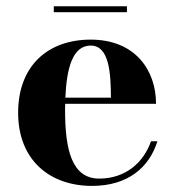

<svg xmlns="http://www.w3.org/2000/svg" viewBox="-20 -600 573 630"><path d="M156.5 -579.5V-560H396.5V-579.5ZM496.5 -136.5H475.5C450.5 -65 390.5 -14 305.5 -14C214.5 -14 193.5 -111 193.5 -240C193.5 -246.5 193.5 -253 194 -259.5H492C492 -368.5 424.5 -470 277.5 -470C138 -470 39.5 -385 39.5 -230C39.5 -75 143 10 282 10C402 10 470.5 -53 496.5 -136.5ZM277.5 -450.5C339 -450.5 343.5 -359 344 -279.5H194.5C198.5 -375.5 218 -450.5 277.5 -450.5Z"/></svg>

Font: Bodoni* 11pt
Style: Bold
Weight: 700
Version: Version 2.3